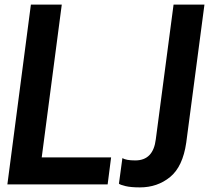

<svg xmlns="http://www.w3.org/2000/svg" viewBox="-20 -800 910 833"><path d="M12 0ZM447 0H12L114 -780H248L161 -117H462ZM587 13Q548 13 525 7.5Q502 2 496 -3L511 -114Q527 -104 567 -104Q645 -104 656 -196L733 -780H867L788 -181Q773 -77 718 -32Q663 13 587 13Z"/></svg>

Font: Tanohe Sans SemiBold
Style: Italic
Weight: 600
Designer: Village Type and Design LLC & Cristiano Sobral
Foundry: Cooper Hewitt Smithsonian Design Museum
Version: Version 1.00;September 29, 2021;FontCreator 13.0.0.2655 64-b